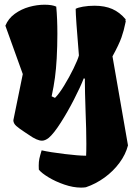

<svg xmlns="http://www.w3.org/2000/svg" viewBox="-20 -602 584 835"><path d="M527.3 -512.2 525.4 -502.4Q519 -469.7 508.3 -439.2Q497.6 -408.7 469.2 -356.9L536.6 30.3Q526.4 69.8 499.5 106.2Q472.7 142.6 434.6 170.2Q396.5 197.8 353.5 212.4Q343.3 213.9 332.5 213.9Q298.3 213.9 259.8 200.7Q221.2 187.5 190.7 168.9Q160.2 150.4 148.9 135.7Q148.4 129.4 148.4 118.7Q148.4 101.1 151.1 88.4Q153.8 75.7 161.1 51.8Q197.8 60.1 259.5 67.6Q321.3 75.2 354.5 75.2Q355.5 59.1 355.5 22.5Q355.5 -35.6 352.1 -119.1Q349.1 -210 349.1 -245.1V-259.8L344.2 -261.2Q330.1 -224.6 302.2 -170.2Q274.4 -115.7 244.1 -68.4Q213.9 -21 191.9 -2.4Q176.3 9.8 162.6 9.8Q141.1 9.8 106 -15.1L88.9 -26.4Q64 -42.5 51 -54Q38.1 -65.4 38.1 -79.1L79.1 -279.8L3.4 -490.2Q16.1 -521.5 44.4 -542Q72.8 -562.5 106.9 -572Q141.1 -581.5 173.8 -581.5Q207 -581.5 224.6 -573.2Q229.5 -521.5 229.5 -454.6Q229.5 -401.9 226.6 -348.1Q224.1 -302.7 219 -264.6Q213.9 -226.6 204.6 -183.1L219.2 -176.3Q236.3 -192.9 258.8 -229.5Q281.2 -266.1 299.8 -304.2Q318.4 -342.3 323.2 -360.8Q309.1 -529.8 309.1 -563.5Q317.4 -568.8 340.8 -573Q364.3 -577.1 391.1 -577.1Q435.5 -577.1 468 -563Q500.5 -548.8 526.4 -518.1Q526.4 -514.6 524.9 -510.3Z"/></svg>

Font: Fruktur
Style: Regular
Weight: 400
Designer: Viktoriya Grabowska
Foundry: Viktoriya Grabowska
Version: Version 1.004; ttfautohint (v1.4.1)